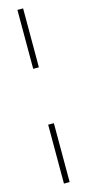

<svg xmlns="http://www.w3.org/2000/svg" viewBox="-133 -764 413 913"><g transform="rotate(-15 74.0 -307.5)"><path d="M60 -445V-735H88V-445ZM60 120V-170H88V120Z"/></g></svg>

Font: Kanit Thin
Style: Regular
Weight: 250
Designer: Katatrad Team
Foundry: CadsonDemak
Version: Version 2.000; ttfautohint (v1.8.3)